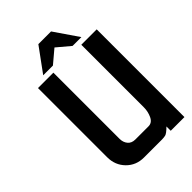

<svg xmlns="http://www.w3.org/2000/svg" viewBox="-185 -665 736 736"><g transform="rotate(-45 183.5 -297.0)"><path d="M303.2 -496.6H255.4L202.1 -541.5L148.9 -496.6H96.2L167.5 -594.2H236.3ZM365.7 -0.5H291.5V-23.9Q272 -4.4 262.7 -2.4Q253.4 -0.5 244.1 -0.5H146.5Q104 -0.5 75.7 -29.3Q47.4 -58.1 47.4 -101.1V-476.1H130.9V-117.2Q130.9 -98.6 141.4 -85.7Q151.9 -72.8 171.9 -72.8H243.2Q262.7 -72.8 272.5 -93.3Q282.2 -113.8 282.2 -136.7V-476.1H365.7Z"/></g></svg>

Font: Uroob
Style: Regular
Weight: 400
Designer: Hussain K H
Foundry: Swanthanthra Malayalam Computing(http://smc.org.in)
Version: Version 2.0.0+20200101